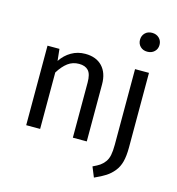

<svg xmlns="http://www.w3.org/2000/svg" viewBox="-138 -898 1133 1229"><g transform="rotate(15 428.0 -284.0)"><path d="M717.8 -779.8Q746.6 -779.8 764.9 -762Q783.2 -744.1 783.2 -716.8Q783.2 -689.9 764.9 -672.4Q746.6 -654.8 717.8 -654.8Q689.5 -654.8 671.6 -672.4Q653.8 -689.9 653.8 -716.8Q653.8 -744.1 671.6 -762Q689.5 -779.8 717.8 -779.8ZM339.8 -539.1Q412.6 -539.1 452.9 -496.3Q493.2 -453.6 493.2 -377.9V0H400.9V-365.2Q400.9 -421.4 379.9 -444.1Q358.9 -466.8 317.9 -466.8Q275.9 -466.8 244.1 -443.1Q212.4 -419.4 184.1 -374V0H91.8V-526.9H170.9L179.2 -449.2Q207 -491.2 248.3 -515.1Q289.6 -539.1 339.8 -539.1ZM671.9 -25.9V-526.9H764.2V-32.2Q764.2 22.9 754.4 61.3Q744.6 99.6 721.9 127.4Q699.2 155.3 671.1 173.3Q643.1 191.4 597.2 211.9L569.8 145Q599.1 131.3 615.5 120.1Q631.8 108.9 646.2 90.1Q660.6 71.3 666.3 43.5Q671.9 15.6 671.9 -25.9Z"/></g></svg>

Font: FiraGO
Style: Regular
Weight: 400
Designer: bBox Type
Foundry: bBox Type GmbH
Version: Version 1.001;PS 001.001;hotconv 1.0.88;makeotf.lib2.5.64775